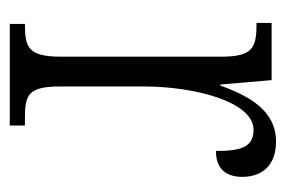

<svg xmlns="http://www.w3.org/2000/svg" viewBox="-116 -469 585 393"><g transform="rotate(90 176.5 -272.5)"><path d="M29 0H237V-31H221C174 -31 157 -38 157 -103V-275C157 -375 187 -499 246 -499C283 -499 289 -469 289 -422C327 -422 342 -444 342 -476C342 -516 319 -545 270 -545C205 -545 176 -488 155 -431H153L144 -536H27V-505H30C78 -505 96 -497 96 -433V-105C96 -39 78 -31 31 -31H29Z"/></g></svg>

Font: Noto Serif Tamil ExtraCondensed Light
Style: Italic
Weight: 300
Width: 2
Italic angle: -12°
Designer: Indian Type Foundry, Tom Grace, and the Monotype Design Team
Foundry: Monotype Imaging Inc.
Version: Version 2.003